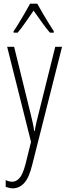

<svg xmlns="http://www.w3.org/2000/svg" viewBox="-20 -784 367 1046"><path d="M19 -529H57L148 -159Q155 -130 158.5 -114Q162 -98 163.5 -88.5Q165 -79 166 -70H169Q174 -99 179 -119.5Q184 -140 189 -160L281 -529H318L155 116Q138 185 111.5 213.5Q85 242 49 242Q39 242 30 239.5Q21 237 11 234V197Q29 206 47 206Q68 206 86 186.5Q104 167 119 110L149 -11ZM183 -764Q196 -740 214 -709.5Q232 -679 248.5 -652.5Q265 -626 273 -614V-606H252Q231 -630 207.5 -663.5Q184 -697 163 -726Q144 -699 120 -664Q96 -629 76 -606H54V-614Q66 -631 82.5 -658Q99 -685 115.5 -713.5Q132 -742 144 -764Z"/></svg>

Font: Noto Sans Devanagari ExtraCondensed ExtraLight
Style: Regular
Weight: 200
Width: 2
Designer: Jelle Bosma - Monotype Design Team
Foundry: Monotype Imaging Inc.
Version: Version 2.004; ttfautohint (v1.8.4.7-5d5b)